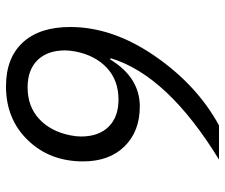

<svg xmlns="http://www.w3.org/2000/svg" viewBox="-75 -663 750 640"><g transform="rotate(90 300.0 -343.0)"><path d="M268 12Q173 12 121.5 -44Q70 -100 70 -202Q70 -344 167 -484.5Q264 -625 398 -698H512Q231 -526 174 -337L178 -335Q238 -434 335 -434Q418 -434 468 -383Q518 -332 518 -245Q518 -134 447.5 -61Q377 12 268 12ZM271 -60Q335 -60 376.5 -98.5Q418 -137 431 -202Q435 -222 435 -238Q435 -297 402.5 -330Q370 -363 312 -363Q248 -363 206.5 -324.5Q165 -286 152 -221Q148 -201 148 -185Q148 -126 180.5 -93Q213 -60 271 -60Z"/></g></svg>

Font: Aneliza
Style: Italic
Weight: 400
Italic angle: -11.31°
Designer: Mike Abbink, Paul van der Laan, Pieter van Rosmalen
Foundry: Bold Monday
Version: Version 3.0